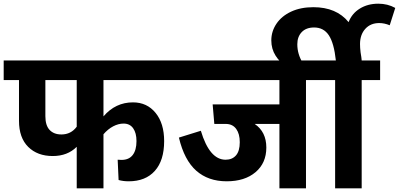

<svg xmlns="http://www.w3.org/2000/svg" viewBox="-40 -1021 2163 1041"><path d="M521 -587V-390Q586 -466 681 -466Q757 -466 803.5 -409Q850 -352 850 -256Q850 -151 799.5 -94.5Q749 -38 658 -38Q628 -38 603 -45L598 -155Q605 -154 619 -154Q659 -154 679.5 -180.5Q700 -207 700 -256Q700 -300 682 -325.5Q664 -351 630 -351Q602 -351 573.5 -336Q545 -321 521 -293V0H376V-225Q326 -175 246 -175Q163 -175 113 -224.5Q63 -274 63 -366V-587H-20V-693H919V-587ZM376 -334V-587H206V-391Q206 -341 229 -316.5Q252 -292 293 -292Q345 -292 376 -334Z M1719 -587H1619V0H1475V-349H1341Q1404 -306 1404 -221Q1404 -137 1345.5 -87.5Q1287 -38 1189 -38Q1089 -38 1024 -95.5Q959 -153 930 -275L1049 -312Q1096 -155 1183 -155Q1219 -155 1239.5 -178.5Q1260 -202 1260 -250Q1260 -295 1241 -321.5Q1222 -348 1187 -349H1122L1113 -455H1475V-587H879V-693H1719Z M1915 -737 1919 -712 1920 -703Q1920 -697 1921 -693H2021V-587H1921V0H1777V-587H1679V-693H1781Q1771 -787 1743 -829.5Q1715 -872 1663 -872Q1620 -872 1596 -847Q1572 -822 1572 -781Q1572 -727 1602 -679L1512 -661Q1477 -683 1454 -719.5Q1431 -756 1431 -802Q1431 -851 1459 -892.5Q1487 -934 1538.5 -958Q1590 -982 1659 -982Q1784 -982 1850 -901Q1868 -948 1911 -974.5Q1954 -1001 2011 -1001Q2062 -1001 2103 -978L2073 -884Q2044 -896 2016 -896Q1969 -896 1940.5 -864.5Q1912 -833 1912 -782Q1912 -763 1915 -737Z"/></svg>

Font: FiraGOUPP
Style: Bold
Weight: 700
Designer: bBox Type
Foundry: bBox Type GmbH
Version: Version 1.001